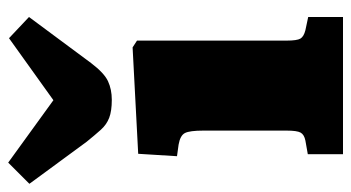

<svg xmlns="http://www.w3.org/2000/svg" viewBox="-264 -658 877 480"><g transform="rotate(-90 175.0 -418.5)"><path d="M29 0V-88L63 -94Q78 -97 83 -106Q88 -115 88 -141V-349Q88 -383 82 -395Q76 -407 53 -411L24 -415L30 -512L296 -526L313 -515V-141Q313 -115 318 -106.5Q323 -98 339 -94L372 -87V0ZM165 -578Q137 -578 120 -584.5Q103 -591 90 -605.5Q77 -620 60 -641L-45 -784L8 -837L164 -724L319 -835L372 -785L257 -630Q232 -597 211.5 -587.5Q191 -578 165 -578Z"/></g></svg>

Font: Literata 18pt Black
Style: Regular
Weight: 900
Designer: Latin by Veronika Burian and Jose Scaglione. Greek by Irene Vlachou. Cyrillic by Vera Evstafieva.
Foundry: TypeTogether
Version: Version 3.103;gftools[0.9.29]